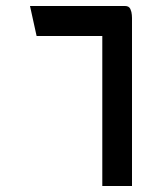

<svg xmlns="http://www.w3.org/2000/svg" viewBox="-20 -620 540 640"><path d="M321 0V-500H102L80 -600H397Q410 -600 414.5 -590Q419 -580 419.5 -570Q420 -560 420 -560V0Z"/></svg>

Font: Reem Kufi
Style: Regular
Weight: 400
Designer: Khaled Hosny
Version: Version 1.6